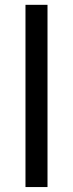

<svg xmlns="http://www.w3.org/2000/svg" viewBox="-20 -756 296 776"><path d="M172 -736.5V0H83V-736.5Z"/></svg>

Font: LatoCHI
Style: Regular
Weight: 400
Designer: Lukasz Dziedzic
Foundry: tyPoland Lukasz Dziedzic
Version: Version 1.104